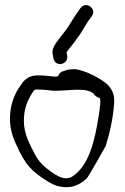

<svg xmlns="http://www.w3.org/2000/svg" viewBox="-20 -742 501 772"><path d="M47 -157C60 -127 77 -95 98 -71C117 -49 137 -36 160 -20C179 -9 198 6 228 9C274 17 307 -4 329 -25C337 -33 405 -155 405 -155C421 -205 435 -268 439 -327C441 -364 431 -382 412 -402C391 -423 325 -459 282 -464H281C269 -464 258 -463 247 -460L235 -456C224 -453 216 -446 214 -435C210 -435 204 -434 199 -434C179 -436 157 -439 134 -439C97 -439 80 -425 63 -399C38 -365 20 -320 20 -264C20 -224 32 -187 47 -157ZM109 -367C119 -382 116 -382 133 -382C154 -382 175 -379 197 -377H198C259 -377 328 -392 357 -365C360 -360 367 -351 381 -348C383 -345 384 -337 383 -324C382 -312 380 -296 377 -277C361 -174 337 -74 269 -31C252 -22 234 -24 216 -33C199 -40 181 -55 165 -67C147 -81 130 -102 119 -124C100 -162 76 -202 76 -256C76 -304 90 -337 109 -367ZM195 -507C203 -470 256 -482 250 -518L248 -529L247 -531C248 -533 254 -541 263 -552C274 -565 282 -576 290 -588C306 -607 322 -639 336 -659L349 -677C370 -705 328 -740 304 -710L292 -693C275 -671 260 -640 245 -621C235 -607 206 -574 197 -555C191 -544 189 -533 193 -518Z"/></svg>

Font: Stray Cat
Style: Bd
Weight: 700
Version: Version 1.0